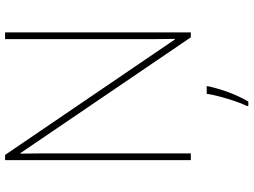

<svg xmlns="http://www.w3.org/2000/svg" viewBox="-138 -616 975 738"><g transform="rotate(-90 349.0 -246.5)"><path d="M594 0V-714H568V-211C568 -165 568 -111 569 -61H567L123 -714H103V0H129V-502C129 -555 129 -597 128 -655H130L575 0ZM387 67V61H358C352 104 327 185 311 215V221H328C356 174 375 119 387 67Z"/></g></svg>

Font: Noto Sans Gujarati UI Thin
Style: Regular
Weight: 100
Designer: Jelle Bosma - Monotype Design Team, Universal Thirst
Foundry: Monotype Imaging Inc.
Version: Version 2.106